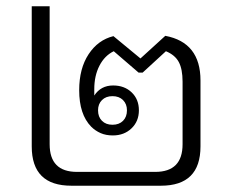

<svg xmlns="http://www.w3.org/2000/svg" viewBox="-20 -591 736 611"><path d="M207 0Q81 0 81 -125V-571H138V-132Q138 -44 225 -44H474Q561 -44 561 -132V-331Q561 -371 549 -393.5Q537 -416 508 -428L434 -360H421L342 -428Q313 -414 296.5 -382Q280 -350 280 -307Q280 -295 280 -287Q301 -319 340 -319Q376 -319 399 -297Q422 -275 422 -240Q422 -205 398.5 -182.5Q375 -160 339 -160Q317 -160 300 -167.5Q283 -175 270 -188Q232 -227 232 -304Q232 -373 262 -418.5Q292 -464 341 -476L427 -405L506 -477Q618 -456 618 -335V-125Q618 0 492 0ZM338 -194Q359 -194 371.5 -206.5Q384 -219 384 -240Q384 -260 371.5 -272.5Q359 -285 338 -285Q317 -285 304.5 -272.5Q292 -260 292 -240Q292 -219 304.5 -206.5Q317 -194 338 -194Z"/></svg>

Font: Noto Sans Thai Looped UI Light
Style: Regular
Weight: 300
Designer: Cadson Demak Team
Foundry: Cadson Demak Co., Ltd.
Version: Version 1.000